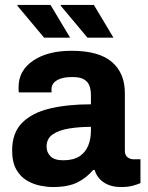

<svg xmlns="http://www.w3.org/2000/svg" viewBox="-20 -743 596 775"><path d="M192 12Q171 12 143 6.5Q115 1 89 -14Q63 -29 46 -58.5Q29 -88 29 -136Q29 -207 69.5 -247.5Q110 -288 181.5 -305Q253 -322 347 -322V-359Q347 -379 341.5 -395.5Q336 -412 320 -422Q304 -432 273 -432Q240 -432 221.5 -424.5Q203 -417 195.5 -406.5Q188 -396 188 -385V-370H56Q55 -374 55 -379.5Q55 -385 55 -392Q55 -458 113.5 -498Q172 -538 269 -538Q379 -538 431.5 -493Q484 -448 484 -367V-135Q484 -116 495 -108Q506 -100 519 -100H547V-4Q536 1 516.5 6.5Q497 12 468 12Q428 12 400 -6Q372 -24 362 -57H356Q330 -26 293 -7Q256 12 192 12ZM235 -96Q276 -96 300.5 -112Q325 -128 336 -155Q347 -182 347 -215V-231Q301 -231 260 -224.5Q219 -218 193.5 -201Q168 -184 168 -151Q168 -128 184 -112Q200 -96 235 -96ZM333 -591 225 -720 226 -723H359L438 -591ZM158 -591 50 -720 51 -723H184L263 -591Z"/></svg>

Font: Archivo VF Beta
Style: Regular
Weight: 400
Designer: Hector Gatti
Foundry: Omnibus-Type
Version: Version 1.002